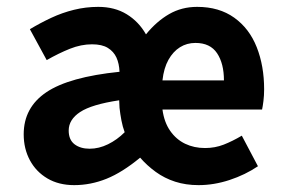

<svg xmlns="http://www.w3.org/2000/svg" viewBox="-20 -527 826 559"><path d="M196 12Q151 12 118 -7.5Q85 -27 67 -60.5Q49 -94 49 -136Q49 -214 115 -258.5Q181 -303 328 -318Q327 -342 319 -359.5Q311 -377 294 -387.5Q277 -398 248 -398Q216 -398 183.5 -385Q151 -372 116 -352L67 -442Q97 -460 129 -475Q161 -490 195.5 -498.5Q230 -507 266 -507Q314 -507 349 -485.5Q384 -464 405 -427Q436 -465 472.5 -486Q509 -507 554 -507Q618 -507 662 -475.5Q706 -444 727.5 -389.5Q749 -335 749 -267Q749 -249 747 -233Q745 -217 743 -208H453Q458 -171 475.5 -146Q493 -121 519 -108.5Q545 -96 577 -96Q606 -96 631.5 -106Q657 -116 684 -132L731 -43Q694 -18 648.5 -3Q603 12 558 12Q521 12 490 2Q459 -8 433.5 -26.5Q408 -45 388 -68Q336 -25 290 -6.5Q244 12 196 12ZM241 -94Q268 -94 294.5 -107Q321 -120 343 -142Q337 -158 333.5 -176.5Q330 -195 328 -213L327 -235Q247 -223 213.5 -201Q180 -179 180 -147Q180 -120 197 -107Q214 -94 241 -94ZM453 -293H632Q632 -342 612 -372Q592 -402 549 -402Q524 -402 504 -389.5Q484 -377 470.5 -353Q457 -329 453 -293Z"/></svg>

Font: Assistant ExtraLight
Style: Bold
Weight: 700
Version: Version 3.000